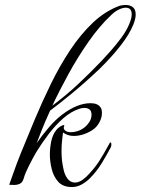

<svg xmlns="http://www.w3.org/2000/svg" viewBox="-20 -745 567 774"><path d="M270 9Q234 9 215 -12Q196 -33 188.5 -63.5Q181 -94 181 -122Q181 -148 186.5 -175Q192 -202 207 -221Q216 -232 228.5 -238Q241 -244 239 -237Q237 -233 237 -229Q238 -221 246 -216.5Q254 -212 266 -212Q278 -212 291.5 -216Q305 -220 316 -228Q329 -237 339 -251.5Q349 -266 349 -282Q349 -298 340.5 -304Q332 -310 321 -310Q316 -310 310 -309Q304 -308 299 -306Q267 -296 235.5 -268.5Q204 -241 176.5 -205Q149 -169 127 -133Q113 -109 97 -77.5Q81 -46 76 -27Q71 -9 59.5 -4Q48 1 36 0.5Q24 0 17 0Q22 -14 30.5 -38Q39 -62 48 -86.5Q57 -111 63 -125Q89 -189 119.5 -262Q150 -335 185.5 -407.5Q221 -480 263.5 -544Q306 -608 355.5 -654.5Q405 -701 463 -722Q468 -723 474 -724Q480 -725 486 -725Q502 -725 513 -718Q527 -709 527 -687Q527 -670 518 -647Q502 -607 466 -561Q430 -515 381 -467Q323 -412 270 -368.5Q217 -325 182 -299Q161 -253 147 -217.5Q133 -182 128 -168Q150 -200 177 -231.5Q204 -263 232 -284Q292 -329 345 -329Q375 -329 386 -311Q389 -307 390 -301Q391 -295 391 -290Q391 -271 381 -252.5Q371 -234 357 -224Q341 -212 319.5 -204.5Q298 -197 278 -197Q257 -197 242 -206L234 -211Q232 -196 230 -176.5Q228 -157 228 -136Q228 -126 228.5 -116.5Q229 -107 230 -97Q232 -81 236.5 -60.5Q241 -40 252 -25Q263 -10 281 -9Q298 -9 314 -21Q330 -33 341 -46Q364 -71 380.5 -96.5Q397 -122 422 -168Q424 -171 425 -171Q429 -171 429 -162Q429 -156 426 -150Q410 -120 390 -87Q370 -54 341 -25Q328 -12 309.5 -1.5Q291 9 270 9ZM191 -319Q248 -362 294 -405Q340 -448 388 -498Q402 -513 424.5 -538Q447 -563 468.5 -592Q490 -621 501 -648Q511 -672 511 -687Q511 -714 487 -714Q474 -714 458 -706Q442 -698 428 -684Q381 -640 337 -577Q293 -514 256 -446.5Q219 -379 191 -319Z"/></svg>

Font: MonteCarlo
Style: Regular
Weight: 400
Designer: Robert E. Leuschke
Foundry: Robert E. Leuschke
Version: Version 1.010; ttfautohint (v1.8.3)